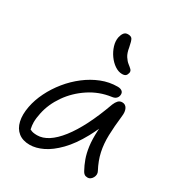

<svg xmlns="http://www.w3.org/2000/svg" viewBox="-181 -890 962 1025"><g transform="rotate(30 300.5 -377.0)"><path d="M150 10Q107 10 80 -11.5Q53 -33 44 -72Q35 -111 45 -163Q54 -210 77.5 -257.5Q101 -305 135.5 -347.5Q170 -390 213 -423Q256 -456 304 -475Q352 -494 403 -494Q421 -494 431 -485.5Q441 -477 438 -460Q436 -449 427.5 -441Q419 -433 402 -431Q330 -421 269.5 -381Q209 -341 169 -283.5Q129 -226 116 -163Q109 -131 109 -105Q109 -87 114 -64Q116 -62 118 -62Q131 -54 159 -54Q227 -54 296 -142Q365 -230 425 -397Q432 -414 441.5 -424Q451 -434 466 -434Q486 -434 495.5 -416Q505 -398 501 -368Q493 -300 491.5 -246.5Q490 -193 500 -146.5Q510 -100 536 -51Q541 -42 540.5 -32Q540 -22 535 -13Q530 -4 522.5 1.5Q515 7 506 7Q493 7 485.5 1.5Q478 -4 473 -14Q458 -41 447 -71.5Q436 -102 430.5 -142Q425 -182 428 -238Q428 -244 429 -250Q415 -220 401 -194Q361 -121 317 -76Q273 -31 230.5 -10.5Q188 10 150 10ZM388 -564Q366 -564 343.5 -579Q321 -594 303.5 -618.5Q286 -643 277.5 -671Q269 -699 274 -724Q278 -742 286.5 -753Q295 -764 311 -764Q330 -764 337 -753.5Q344 -743 351 -706Q356 -674 368 -655.5Q380 -637 393 -627Q406 -617 414 -609Q422 -601 420 -589Q417 -576 410 -570Q403 -564 388 -564Z"/></g></svg>

Font: Shantell Sans Light Light
Style: Italic
Weight: 300
Italic angle: -11°
Version: Version 1.008;[ac192a2d6]